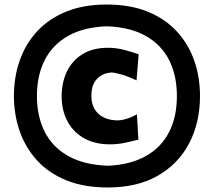

<svg xmlns="http://www.w3.org/2000/svg" viewBox="-20 -809 939 844"><path d="M454.1 15.1Q584.5 15.1 674.8 -37.2Q765.1 -89.5 812.2 -180.4Q859.2 -271.3 859.2 -387Q859.2 -470.5 833.6 -543.4Q807.9 -616.2 756.7 -671.5Q705.4 -726.9 628.5 -758Q551.6 -789.1 448.9 -789.1Q347.8 -789.1 271.4 -758.1Q195 -727.1 143.9 -672Q92.8 -617 67 -543.9Q41.2 -470.9 41.2 -386.7Q41.2 -307 65.8 -234.6Q90.5 -162.3 141 -105.9Q191.6 -49.5 269.6 -17.2Q347.7 15.1 454.1 15.1ZM464 -174.5Q498.7 -174.5 531.7 -181.8Q564.8 -189.1 588.4 -195L581.9 -306.5Q559.2 -293.6 536.2 -286.7Q513.2 -279.8 495.8 -279.8Q442.1 -280.9 411.9 -309.4Q381.7 -337.9 381.7 -388.8Q381.7 -437 406.7 -462.6Q431.6 -488.1 469.7 -490.2Q483.6 -490.2 512.5 -482.1Q541.3 -474 580.1 -455.7L589.5 -570.3Q564.3 -579.3 528.2 -589.1Q492.2 -599 455.1 -599Q388.3 -599 342.8 -570.9Q297.2 -542.8 274.1 -494.5Q251 -446.1 251 -385.3Q251 -324.4 276 -276.7Q301.1 -229 348.8 -201.7Q396.5 -174.5 464 -174.5ZM453.5 -80.4Q348 -84.5 278.8 -123.9Q209.6 -163.2 175.9 -231Q142.3 -298.7 142.3 -386.7Q142.3 -477.9 176.9 -545.4Q211.6 -613 279.9 -651.4Q348.3 -689.8 449.5 -693.4Q551.8 -689.8 620.3 -651.3Q688.8 -612.8 723.2 -545.3Q757.6 -477.9 757.6 -387Q757.6 -294.4 722.6 -227.1Q687.5 -159.7 619.6 -122.1Q551.8 -84.5 453.5 -80.4Z"/></svg>

Font: Pinar FD VF
Style: Regular
Weight: 300
Designer: Amin Abedi
Version: Version 2.000